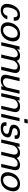

<svg xmlns="http://www.w3.org/2000/svg" viewBox="2210 -2972 776 5235"><g transform="rotate(90 2597.5 -354.0)"><path d="M543 -340.8H448.2Q455.1 -388.2 435.5 -417.5Q416 -446.8 372.1 -446.8Q340.3 -446.8 313.2 -435.1Q286.1 -423.3 267.6 -404.5Q249 -385.7 233.9 -359.6Q218.8 -333.5 209.5 -308.3Q200.2 -283.2 193.8 -254.9Q145.5 -49.8 275.9 -49.8Q324.7 -49.8 361.3 -81.5Q397.9 -113.3 412.1 -167H506.8Q483.9 -85.4 416.3 -35.6Q348.6 14.2 262.2 14.2Q154.3 14.2 111.1 -53.2Q67.9 -120.6 96.2 -244.1Q124 -364.3 200.9 -438.2Q277.8 -512.2 386.2 -512.2Q471.2 -512.2 513.7 -467.8Q556.2 -423.3 543 -340.8Z M1003.9 -248Q1010.7 -278.8 1011.2 -307.6Q1011.7 -336.4 1004.6 -361.8Q997.6 -387.2 983.9 -406Q970.2 -424.8 947.3 -435.8Q924.3 -446.8 894 -446.8Q820.8 -446.8 765.6 -387.9Q710.4 -329.1 691.9 -248Q682.1 -210.4 685.1 -175Q688 -139.6 700 -112.1Q711.9 -84.5 738.8 -67.6Q765.6 -50.8 802.7 -50.8Q839.8 -50.8 874 -67.4Q908.2 -84 933.6 -112.1Q959 -140.1 977.1 -175Q995.1 -210 1003.9 -248ZM1099.1 -250 1098.1 -248Q1070.3 -127.4 987.3 -56.6Q904.3 14.2 788.1 14.2Q672.4 14.2 621.3 -57.4Q570.3 -128.9 598.1 -249Q626 -369.1 710 -440.7Q793.9 -512.2 909.2 -512.2Q1025.4 -512.2 1076.2 -441.4Q1127 -370.6 1099.1 -250Z M1540.5 -323.2 1539.6 -324.2Q1551.3 -376 1528.8 -413.1Q1506.3 -450.2 1457.5 -450.2Q1404.3 -450.2 1355.2 -409.2Q1306.2 -368.2 1295.4 -323.2L1220.7 0H1130.4L1245.6 -500H1335.4L1320.8 -431.2Q1399.9 -513.2 1487.8 -513.2Q1556.6 -513.2 1588.1 -492.7Q1619.6 -472.2 1637.7 -422.9Q1722.7 -512.2 1819.3 -512.2Q2004.4 -512.2 1961.4 -325.2L1886.7 1H1796.4L1870.6 -321.8Q1884.3 -381.8 1863.8 -415Q1843.3 -448.2 1786.6 -448.2Q1736.8 -448.2 1688.7 -407.7Q1640.6 -367.2 1630.4 -323.2L1555.7 0H1465.3Z M2208.5 -47.9H2209.5Q2265.6 -47.9 2312.3 -85Q2358.9 -122.1 2371.6 -178.2L2445.3 -500H2535.6L2420.4 0H2330.6L2345.7 -64Q2277.3 13.2 2174.3 13.2Q2078.1 13.2 2041 -32.2Q2003.9 -77.6 2025.4 -170.9L2101.6 -500H2191.4L2115.7 -168.9Q2104.5 -119.6 2131.8 -83.7Q2159.2 -47.9 2208.5 -47.9Z M2846.2 -453.1H2845.2Q2789.1 -453.1 2742.4 -416.3Q2695.8 -379.4 2683.1 -323.2L2608.4 0H2518.1L2633.3 -500H2723.1L2709.5 -436Q2717.3 -442.4 2730.7 -454.3Q2744.1 -466.3 2752 -472.9Q2759.8 -479.5 2773.9 -488.3Q2788.1 -497.1 2801.5 -501.7Q2814.9 -506.3 2835.2 -509.8Q2855.5 -513.2 2879.4 -513.2Q3070.8 -513.2 3029.3 -329.1L2953.1 0H2864.3L2940.4 -331.1Q2951.7 -381.3 2924.1 -417.2Q2896.5 -453.1 2846.2 -453.1Z M3170.9 0H3081.1L3195.8 -500H3286.1ZM3323.7 -629.9H3217.8L3239.7 -722.2H3345.7Z M3590.3 -449.2 3586.4 -446.8Q3548.3 -446.8 3516.1 -426.8Q3483.9 -406.7 3475.6 -373Q3470.2 -349.6 3479.5 -333.7Q3488.8 -317.9 3508.1 -310.3Q3527.3 -302.7 3552.5 -296.1Q3577.6 -289.6 3604.5 -285.2Q3631.3 -280.8 3656 -271Q3680.7 -261.2 3698.5 -247.1Q3716.3 -232.9 3723.1 -207.5Q3730 -182.1 3721.7 -146Q3709 -90.8 3669.7 -53.7Q3630.4 -16.6 3579.3 -1.2Q3528.3 14.2 3466.3 14.2Q3380.4 14.2 3339.8 -25.1Q3299.3 -64.5 3317.4 -144H3409.7Q3389.6 -50.8 3493.7 -50.8Q3540.5 -50.8 3579.8 -74.2Q3619.1 -97.7 3628.4 -139.2Q3634.3 -165 3621.6 -181.4Q3608.9 -197.8 3584.5 -204.6Q3560.1 -211.4 3529.5 -218.5Q3499 -225.6 3469.5 -232.7Q3439.9 -239.7 3417 -256.8Q3394 -273.9 3384.5 -300.5Q3375 -327.1 3384.8 -373Q3399.4 -435.1 3454.8 -473.6Q3510.3 -512.2 3605.5 -512.2Q3699.7 -512.2 3740 -479.5Q3780.3 -446.8 3761.7 -366.2H3669.4Q3689.5 -449.2 3590.3 -449.2Z M4191.4 -323.2 4190.4 -324.2Q4202.1 -376 4179.7 -413.1Q4157.2 -450.2 4108.4 -450.2Q4055.2 -450.2 4006.1 -409.2Q3957 -368.2 3946.3 -323.2L3871.6 0H3781.2L3896.5 -500H3986.3L3971.7 -431.2Q4050.8 -513.2 4138.7 -513.2Q4207.5 -513.2 4239 -492.7Q4270.5 -472.2 4288.6 -422.9Q4373.5 -512.2 4470.2 -512.2Q4655.3 -512.2 4612.3 -325.2L4537.6 1H4447.3L4521.5 -321.8Q4535.2 -381.8 4514.6 -415Q4494.1 -448.2 4437.5 -448.2Q4387.7 -448.2 4339.6 -407.7Q4291.5 -367.2 4281.2 -323.2L4206.5 0H4116.2Z M5090.3 -248Q5097.2 -278.8 5097.7 -307.6Q5098.1 -336.4 5091.1 -361.8Q5084 -387.2 5070.3 -406Q5056.6 -424.8 5033.7 -435.8Q5010.7 -446.8 4980.5 -446.8Q4907.2 -446.8 4852.1 -387.9Q4796.9 -329.1 4778.3 -248Q4768.6 -210.4 4771.5 -175Q4774.4 -139.6 4786.4 -112.1Q4798.3 -84.5 4825.2 -67.6Q4852.1 -50.8 4889.2 -50.8Q4926.3 -50.8 4960.4 -67.4Q4994.6 -84 5020 -112.1Q5045.4 -140.1 5063.5 -175Q5081.5 -210 5090.3 -248ZM5185.5 -250 5184.6 -248Q5156.7 -127.4 5073.7 -56.6Q4990.7 14.2 4874.5 14.2Q4758.8 14.2 4707.8 -57.4Q4656.7 -128.9 4684.6 -249Q4712.4 -369.1 4796.4 -440.7Q4880.4 -512.2 4995.6 -512.2Q5111.8 -512.2 5162.6 -441.4Q5213.4 -370.6 5185.5 -250Z"/></g></svg>

Font: Perun
Style: Italic
Weight: 400
Italic angle: -12°
Foundry: Stefan Peev, Context Ltd
Version: Version 001.000